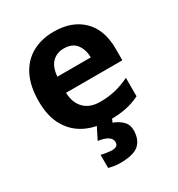

<svg xmlns="http://www.w3.org/2000/svg" viewBox="-187 -678 964 1039"><g transform="rotate(-30 295.5 -158.0)"><path d="M303 -556Q416 -556 482 -491.5Q548 -427 548 -308V-236H196Q198 -173 233.5 -137Q269 -101 332 -101Q385 -101 428 -111.5Q471 -122 517 -144V-29Q477 -9 432.5 0.5Q388 10 325 10Q243 10 180 -20.5Q117 -51 81 -113Q45 -175 45 -269Q45 -365 77.5 -428.5Q110 -492 168 -524Q226 -556 303 -556ZM304 -450Q261 -450 232.5 -422Q204 -394 199 -335H408Q407 -385 382 -417.5Q357 -450 304 -450ZM412 122Q412 178 379.5 209Q347 240 261 240Q239 240 221.5 237Q204 234 190 230V148Q204 152 224.5 155Q245 158 260 158Q274 158 284.5 151.5Q295 145 295 128Q295 110 277 96Q259 82 214 75L252 0H346L333 30Q363 40 387.5 62.5Q412 85 412 122Z"/></g></svg>

Font: Noto IKEA Simplified Chinese
Style: Bold
Weight: 700
Designer: Monotype Design Team
Foundry: Monotype Imaging Inc.
Version: Version 1.100